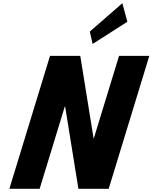

<svg xmlns="http://www.w3.org/2000/svg" viewBox="-20 -1172 947 1192"><path d="M537.7 -976 555 -899 770.7 -1037 739.5 -1152ZM382.7 -512H384.2L466.8 0H654.8L907 -825H719L562.5 -313H561L478.4 -825H290.4L38.2 0H226.2Z"/></svg>

Font: Hussar
Style: BdSuprConOblThree
Weight: 700
Foundry: Cannot Into Space Fonts
Version: Version 2.00